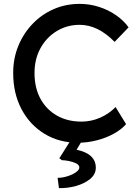

<svg xmlns="http://www.w3.org/2000/svg" viewBox="-20 -726 719 990"><path d="M382 10Q285 10 209.5 -36Q134 -82 91 -163Q48 -244 48 -350Q48 -425 74.5 -489.5Q101 -554 148 -603Q195 -652 257 -679Q319 -706 391 -706Q442 -706 490.5 -690.5Q539 -675 578.5 -647.5Q618 -620 643 -585L571 -510Q485 -598 391 -598Q326 -598 273 -566Q220 -534 189 -478Q158 -422 158 -350Q158 -273 188.5 -217Q219 -161 273.5 -130Q328 -99 400 -99Q450 -99 496 -119Q542 -139 576 -174L630 -86Q607 -59 567.5 -37Q528 -15 479.5 -2.5Q431 10 382 10ZM284 244 277 191Q301 191 327 183Q353 175 371 162.5Q389 150 389 138Q389 124 372 116Q355 108 334 104Q313 100 299 100L286 90L358 -24H417L375 46Q474 67 474 139Q474 173 444.5 197Q415 221 371.5 233Q328 245 284 244Z"/></svg>

Font: Lexend
Style: Regular
Weight: 400
Designer: Bonnie Shaver-Troup, Thomas Jockin
Foundry: Lexend
Version: Version 1.007; ttfautohint (v1.8.3)